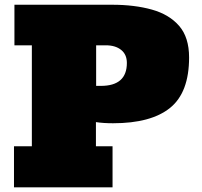

<svg xmlns="http://www.w3.org/2000/svg" viewBox="-20 -798 861 818"><path d="M459.5 0H39.6V-174.8H115.7V-605H41.5V-777.8H457.5Q553.2 -777.8 627.2 -757.1Q701.2 -736.3 743.4 -687.5Q785.6 -638.7 785.6 -553.2Q785.6 -403.8 704.6 -338.4Q623.5 -272.9 461.4 -272.9Q419.9 -272.9 388.7 -277.8V-174.8H459.5ZM389.6 -605V-432.1H409.7Q520.5 -432.1 520.5 -529.8Q520.5 -565.9 496.1 -585.4Q471.7 -605 430.7 -605Z"/></svg>

Font: Moul
Style: Regular
Weight: 400
Designer: Danh Hong
Version: Version 8.002; ttfautohint (v1.8.3)